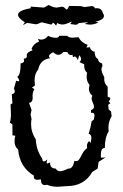

<svg xmlns="http://www.w3.org/2000/svg" viewBox="-20 -728 484 754"><path d="M207.5 5.4Q181.2 5.4 165.5 -2.4L156.2 -1Q140.6 -1 140.6 -23.4L126 -22Q112.8 -22 112.8 -33.7L113.3 -38.1Q57.1 -71.8 51.3 -140.6Q37.1 -152.3 37.1 -172.4Q37.1 -188 40.5 -194.8L28.8 -196.8V-239.7L18.6 -246.1Q22.9 -256.8 22.9 -282.7L21.5 -317.9L28.8 -322.3L26.4 -357.9Q38.1 -360.8 38.1 -369.1Q38.1 -375 34.7 -379.9L43.5 -411.1L51.8 -408.7Q55.2 -408.7 55.2 -411.6Q55.2 -415.5 47.9 -426.8Q61 -432.6 61 -479Q74.7 -481 74.7 -489.7L73.2 -497.6Q85.4 -497.6 85.4 -507.3L85 -511.7Q85 -522.5 107.9 -530.8L104 -537.1Q112.3 -557.1 133.8 -564.9L128.9 -575.2L140.1 -572.3Q158.2 -572.3 168.9 -587.4Q184.1 -579.6 199.7 -579.6Q210.4 -579.6 212.4 -587.4H244.1Q248.5 -580.1 266.1 -580.1L288.6 -582Q298.8 -561 324.2 -551.8L319.3 -541.5L333.5 -542.5Q334 -532.7 346.7 -525.9H351.6Q351.6 -502.4 365.2 -496.1Q365.2 -482.9 380.9 -479L382.3 -468.3Q378.4 -462.9 378.4 -456.5Q378.4 -444.8 389.6 -424.8L389.2 -417Q389.2 -399.9 402.8 -387.7V-348.1Q413.1 -345.7 413.1 -340.8Q413.1 -335.9 406.7 -329.6L413.6 -322.8L404.8 -316.4L406.7 -297.9L416 -290.5L418.5 -272Q405.8 -250.5 405.8 -226.6L406.7 -211.9Q391.6 -188 391.6 -146.5H389.2Q376 -146.5 376 -118.2L376.5 -108.9L394 -109.4L367.2 -92.3L363.3 -65.9L342.8 -53.2Q310.5 2.9 243.2 2.9ZM215.8 -55.7Q227.5 -55.7 247.6 -65.9H250Q266.6 -65.9 272 -96.2L278.3 -95.2Q285.6 -95.2 289.8 -100.6Q293.9 -106 297.9 -114Q301.8 -122.1 307.1 -130.9Q312.5 -139.6 322.3 -146.5L321.3 -154.8Q321.3 -165.5 330.1 -174.3L335.9 -166L338.9 -185.5Q338.9 -200.7 328.1 -202.6Q336.4 -228 339.4 -251L348.6 -258.8L351.1 -273.9Q351.1 -285.2 341.8 -285.2L337.4 -284.7V-295.9Q349.1 -299.3 349.1 -308.6Q349.1 -315.4 344.5 -324.7Q339.8 -334 339.8 -340.8Q339.8 -346.7 342.8 -352.1Q329.1 -362.8 329.1 -379.9L331.5 -395Q320.3 -407.7 320.3 -425.8Q320.3 -438.5 322.3 -441.9Q310.5 -452.1 310.5 -469.7L311 -475.1L292 -484.4Q298.3 -489.3 298.3 -496.1Q298.3 -502.9 291.5 -511.2L285.6 -492.2Q279.8 -506.3 272.9 -506.3L266.6 -503.4L264.6 -512.7L259.3 -511.7Q249 -511.7 244.1 -523.9H229Q219.2 -512.7 209.5 -512.7Q199.7 -512.7 189 -522.9Q172.4 -515.1 172.4 -507.3Q172.4 -502.9 176.8 -499.5Q137.7 -494.1 129.9 -454.6Q115.7 -439 115.7 -411.1L117.2 -392.6L105.5 -383.8L115.2 -377.9Q107.9 -366.7 107.9 -351.6L108.4 -343.8Q108.4 -326.7 94.2 -323.7L104 -295.9L100.1 -278.8L104 -260.3Q102.1 -256.3 102.1 -239.7Q102.1 -209 120.6 -180.2Q122.6 -138.2 146 -104.5Q146.5 -94.2 152.3 -94.2Q158.2 -94.2 166 -102.1L163.1 -90.3Q163.1 -85.9 166.5 -85.9L176.8 -90.3V-86.9Q176.8 -66.4 199.2 -65.9Q203.6 -55.7 215.8 -55.7ZM171.4 -708.5Q189.5 -698.2 202.6 -698.2L223.1 -701.7Q227.1 -701.7 230 -700Q232.9 -698.2 234.9 -696.3Q236.8 -694.3 238.3 -692.6Q239.7 -690.9 241.2 -690.9Q246.1 -690.9 251 -704.6L296.4 -704.1L312.5 -700.2L339.4 -704.1Q350.1 -704.1 353 -695.3L359.9 -695.8Q379.9 -695.8 383.8 -676.8Q388.2 -670.9 388.2 -665.5Q388.2 -650.4 354.5 -642.6L366.7 -640.6Q351.6 -631.3 332.5 -631.3L312.5 -633.8L326.2 -641.1L288.6 -637.2Q286.6 -630.9 274.9 -630.9L255.9 -633.8L262.7 -643.6Q261.7 -643.6 257.8 -641.6Q253.9 -639.6 248.3 -637.5Q242.7 -635.3 236.8 -633.5Q231 -631.8 226.1 -631.8Q214.8 -631.8 204.1 -637.7L200.7 -627.4Q190.9 -638.7 187.5 -638.7Q186.5 -638.7 186.3 -637.7Q186 -636.7 185.5 -635.3Q185.1 -633.8 183.8 -632.8Q182.6 -631.8 179.7 -631.8L145.5 -640.1Q141.6 -640.1 138.9 -638.9Q136.2 -637.7 133.8 -636.5Q131.3 -635.3 127.9 -634Q124.5 -632.8 119.1 -632.8L86.9 -638.2L70.3 -629.4L77.6 -640.6Q50.8 -657.2 50.8 -669.9Q50.8 -687 101.1 -695.8L100.1 -702.1L152.8 -698.2Z"/></svg>

Font: Truetypewriter PolyglOTT
Style: Regular
Weight: 400
Designer: Sergey Beatoff a.k.a. Sam_T
Version: Version 3.76